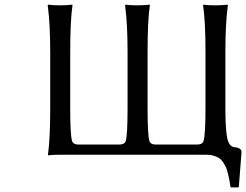

<svg xmlns="http://www.w3.org/2000/svg" viewBox="-20 -668 1063 829"><path d="M241.2 0Q225.6 0 212.4 0.7Q199.2 1.5 193.4 2L188 2.9L187 0Q196.8 -67.9 196.8 -200.2V-444.8Q196.8 -566.4 186 -645L188 -647.9Q206.1 -645 240.2 -645Q255.9 -645 268.8 -645.8Q281.7 -646.5 287.1 -647.5L292 -647.9L293 -645Q283.2 -578.6 283.2 -444.8V-200.2Q283.2 -86.4 291 -59.1Q295.9 -43.9 318.8 -43.9H495.1Q518.1 -43.9 522.9 -59.1Q530.8 -86.4 530.8 -200.2V-444.8Q530.8 -566.4 520 -645L522 -647.9Q540 -645 574.2 -645Q589.8 -645 602.8 -645.8Q615.7 -646.5 621.1 -647.5L626 -647.9L627 -645Q617.2 -578.6 617.2 -444.8V-200.2Q617.2 -86.4 625 -59.1Q629.9 -43.9 652.8 -43.9H831.1Q854 -43.9 858.9 -59.1Q867.2 -88.4 867.2 -200.2V-444.8Q867.2 -575.2 856.9 -645L857.9 -647.9Q875 -645 910.2 -645Q925.3 -645 938.2 -645.8Q951.2 -646.5 956.5 -647.5L961.9 -647.9L963.9 -645Q953.1 -566.4 953.1 -444.8V-200.2Q953.1 -111.3 960.9 -72.8Q968.8 -34.2 993.2 -32.2Q1022.9 -29.8 1022.9 -11.2L1011.2 138.2L1008.8 141.1H977.1L975.1 138.2Q972.2 118.7 970 107.2Q967.8 95.7 963.6 79.1Q959.5 62.5 954.8 52.7Q950.2 43 942.6 31.7Q935.1 20.5 925.5 14.4Q916 8.3 902.3 4.2Q888.7 0 872.1 0Z"/></svg>

Font: Linear Smooth
Style: Regular
Weight: 400
Designer: Philipp H. Poll, Flanker
Foundry: Philipp H. Poll, reworked by Flanker
Version: Version 1.061 | FøM Fix